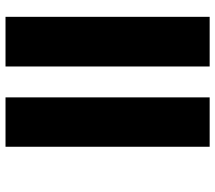

<svg xmlns="http://www.w3.org/2000/svg" viewBox="-62 -718 780 696"><g transform="rotate(-90 328.0 -370.0)"><path d="M323 0H144V-740H323ZM615 0H435V-740H615Z"/></g></svg>

Font: SVN-Poppins ExtraBold
Style: Regular
Weight: 800
Designer: Ninad Kale (Devanagari), Jonny Pinhorn (Latin)
Foundry: Indian Type Foundry
Version: Version 3.002 2017; ttfautohint (v1.8.3)